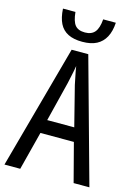

<svg xmlns="http://www.w3.org/2000/svg" viewBox="-136 -997 767 1070"><g transform="rotate(15 248.0 -462.0)"><path d="M395 -924Q392 -874 374 -840.5Q356 -807 323.5 -790Q291 -773 241 -773Q191 -773 158.5 -789.5Q126 -806 109.5 -839Q93 -872 90 -924H162Q167 -871 185 -849Q203 -827 242 -827Q280 -827 299 -850Q318 -873 322 -924ZM399 0 341 -222H148L91 0H0L196 -715H292L490 0ZM264 -530Q261 -546 257 -564.5Q253 -583 249.5 -601.5Q246 -620 244 -634Q240 -608 234 -581Q228 -554 223 -530L166 -301H322Z"/></g></svg>

Font: Noto Sans Display Condensed
Style: Regular
Weight: 400
Width: 3
Designer: Monotype Design Team
Foundry: Monotype Imaging Inc.
Version: Version 2.003